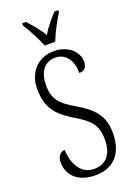

<svg xmlns="http://www.w3.org/2000/svg" viewBox="-174 -999 759 1076"><g transform="rotate(-20 205.5 -460.5)"><path d="M181 -771H244C261 -816 295 -880 320 -918V-931H297C265 -895 236 -864 213 -821C189 -864 159 -895 128 -931H105V-918C129 -880 164 -816 181 -771ZM202 10C308 10 373 -57 373 -180C373 -289 317 -339 231 -390C144 -440 112 -476 112 -558C112 -634 146 -687 212 -687C278 -687 311 -631 311 -560C340 -560 358 -575 358 -612C358 -665 308 -724 217 -724C122 -724 58 -654 58 -556C58 -443 108 -389 190 -339C278 -287 318 -253 318 -161C318 -74 278 -26 206 -26C130 -26 90 -95 86 -183C58 -183 41 -155 41 -125C41 -54 90 10 202 10Z"/></g></svg>

Font: Noto Serif Tamil ExtraCondensed Light
Style: Italic
Weight: 300
Width: 2
Italic angle: -12°
Designer: Indian Type Foundry, Tom Grace, and the Monotype Design Team
Foundry: Monotype Imaging Inc.
Version: Version 2.003